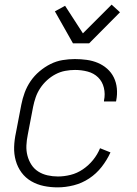

<svg xmlns="http://www.w3.org/2000/svg" viewBox="-20 -797 590 829"><path d="M229 12Q198 12 169 6Q140 0 115 -14.5Q90 -29 73 -52Q56 -75 48 -103.5Q40 -132 41 -162.5Q42 -193 49 -225L72 -345Q77 -371 86.5 -397Q96 -423 112 -446.5Q128 -470 150.5 -489Q173 -508 198 -520.5Q223 -533 250 -537.5Q277 -542 303 -542Q329 -542 354.5 -538.5Q380 -535 402.5 -525.5Q425 -516 443 -500Q461 -484 471.5 -462.5Q482 -441 484.5 -415.5Q487 -390 482 -364L481 -359H429V-363Q435 -391 428.5 -418Q422 -445 403.5 -463Q385 -481 358.5 -488Q332 -495 304 -495Q283 -495 261.5 -491Q240 -487 220 -476.5Q200 -466 183 -450.5Q166 -435 153.5 -416Q141 -397 134 -376.5Q127 -356 123 -336L100 -216Q95 -192 94 -169Q93 -146 98.5 -125Q104 -104 115.5 -86Q127 -68 145 -56.5Q163 -45 185 -40Q207 -35 230 -35Q257 -35 285 -42Q313 -49 338 -66Q363 -83 382 -106.5Q401 -130 412 -157L457 -139Q442 -106 419 -76.5Q396 -47 365 -26.5Q334 -6 298.5 3Q263 12 229 12ZM295 -610 217 -748 261 -772 338 -653 462 -777 498 -744 365 -610Z"/></svg>

Font: Lode Dark Term
Style: Italic
Weight: 400
Italic angle: -11°
Monospace: yes
Designer: Belleve Invis
Foundry: Belleve Invis
Version: Version 29.2.0